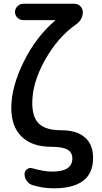

<svg xmlns="http://www.w3.org/2000/svg" viewBox="-20 -770 540 1020"><path d="M252 9.8Q150.4 9.8 95.2 -43.9Q40 -97.7 40 -196.3Q40 -308.6 106 -441.9Q171.9 -575.2 272.5 -660.2Q273.4 -661.1 273.4 -662.1Q273.4 -663.1 272.5 -663.1H103.5Q85.9 -663.1 72.8 -675.8Q59.6 -688.5 59.6 -706.1Q59.6 -723.6 72.8 -736.8Q85.9 -750 103.5 -750H376Q393.6 -750 406.7 -736.8Q419.9 -723.6 419.9 -706.1Q419.9 -665 382.8 -639.6Q286.1 -571.3 218.8 -450.7Q151.4 -330.1 151.4 -222.7Q151.4 -146.5 187.5 -112.3Q223.6 -78.1 304.7 -78.1Q387.7 -78.1 431.2 -40Q474.6 -2 474.6 69.3Q474.6 230.5 264.6 230.5Q210.9 230.5 154.3 213.9Q135.7 209 123 191.9Q110.4 174.8 110.4 155.3Q110.4 139.6 123 129.4Q135.7 119.1 152.3 124Q213.9 141.6 257.8 141.6Q364.3 141.6 364.3 72.3Q364.3 40 338.4 24.9Q312.5 9.8 252 9.8Z"/></svg>

Font: Rounded-X Mgen+ 2m medium
Style: Regular
Weight: 500
Designer: [Source Han Sans]
Ryoko NISHIZUKA  (kana & ideographs); Paul D. Hunt (Latin, Greek & Cyrillic); Wenlong ZHANG  (bopomofo
Version: Version 1.059.20150602